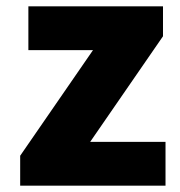

<svg xmlns="http://www.w3.org/2000/svg" viewBox="-20 -589 572 609"><path d="M44 0H505V-139H266L497 -474V-569H70V-430H275L44 -95Z"/></svg>

Font: Noto Sans TC Black
Style: Regular
Weight: 900
Designer: Ryoko NISHIZUKA 西塚涼子 (kana, bopomofo & ideographs); Paul D. Hunt (Latin, Greek & Cyrillic); Sandoll Communications 산돌커뮤니
Foundry: Adobe
Version: Version 2.004;hotconv 1.0.118;makeotfexe 2.5.65603